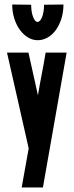

<svg xmlns="http://www.w3.org/2000/svg" viewBox="-20 -681 326 850"><path d="M275 -448 170 149H76L107 -24Q84 -128 59 -236.5Q34 -345 11 -448H106L148 -259Q156 -308 165 -353.5Q174 -399 182 -448ZM261 -661Q261 -628 252 -599Q243 -570 227.5 -548.5Q212 -527 191 -515Q170 -503 147 -503Q124 -503 103.5 -515.5Q83 -528 67.5 -549.5Q52 -571 43 -600Q34 -629 34 -661L118 -660Q118 -628 126.5 -606Q135 -584 146 -584Q158 -584 166.5 -606Q175 -628 175 -660Z"/></svg>

Font: Fundamental  Brigade Condensed
Style: Regular
Weight: 400
Width: 3
Designer: Peter Wiegel, original typeface by Carl Albert Fahrenwaldt 1901
Foundry: Peter Wiegel
Version: Version 0.000 2012 initial release